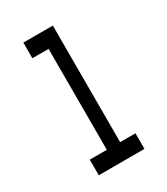

<svg xmlns="http://www.w3.org/2000/svg" viewBox="-125 -516 500 575"><g transform="rotate(-30 125.0 -228.5)"><path d="M46 0V-54H105V-403H49V-457H151V-54H204V0Z"/></g></svg>

Font: Inconsolata UltraCondensed
Style: Regular
Weight: 400
Width: 1
Monospace: yes
Designer: Raph Levien, Cyreal, Brenton Simpson
Foundry: Raph Levien, Cyreal, Google
Version: Version 3.001; ttfautohint (v1.8.2.53-6de2)